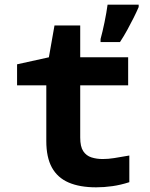

<svg xmlns="http://www.w3.org/2000/svg" viewBox="-20 -791 640 821"><path d="M410 -624Q414 -639 418.5 -657.5Q423 -676 427 -696Q431 -716 434.5 -735.5Q438 -755 440 -771H573V-761Q564 -740 551.5 -715Q539 -690 524.5 -663.5Q510 -637 493 -611H410ZM391 10Q321 10 273.5 -10.5Q226 -31 202 -74.5Q178 -118 178 -188V-426H53V-516L189 -546L213 -682H323V-546H528V-426H323V-203Q323 -164 336 -144.5Q349 -125 371 -118Q393 -111 419 -111Q443 -111 468 -115Q493 -119 533 -126V-12Q496 0 460.5 5Q425 10 391 10Z"/></svg>

Font: Noto Sans Mono
Style: Bold
Weight: 700
Designer: Monotype Design Team
Foundry: Monotype Imaging Inc.
Version: Version 2.014